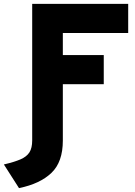

<svg xmlns="http://www.w3.org/2000/svg" viewBox="-93 -720 696 990"><path d="M73 0V-700H568V-550H231V-436H442V-286H231V0ZM5 250 -73 128Q-19.5 115.5 12.5 101.8Q44.5 88 58.8 65.5Q73 43 73 4V-10H231V5Q231 115 172.5 171.2Q114 227.5 5 250Z"/></svg>

Font: Overpass Black
Style: Regular
Weight: 900
Designer: Delve Withrington, Dave Bailey, Thomas Jockin
Foundry: Delve Fonts LLC
Version: Version 4.000; ttfautohint (v1.8.3)